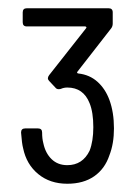

<svg xmlns="http://www.w3.org/2000/svg" viewBox="-20 -881 333 465"><path d="M256 -570Q256 -533 245 -505Q234 -472 208 -454Q182 -436 143 -436Q101 -436 72.5 -459.5Q44 -483 36 -522Q33 -533 31 -560Q31 -570 41 -570H72Q82 -570 82 -560Q82 -545 85 -534Q90 -510 105 -495.5Q120 -481 143 -481Q180 -481 197 -516Q206 -539 206 -573Q206 -609 197 -631Q182 -669 143 -669Q135 -669 128 -666Q126 -665 122 -665Q117 -665 114 -669L99 -685Q93 -691 99 -699L188 -812Q190 -814 189 -815.5Q188 -817 186 -817H45Q35 -817 35 -827V-851Q35 -861 45 -861H243Q253 -861 253 -851V-824Q253 -817 249 -812L168 -708Q166 -706 167 -704.5Q168 -703 170 -703Q197 -700 216 -683Q235 -666 245 -639Q256 -609 256 -570Z"/></svg>

Font: Barlow Semi Condensed
Style: Regular
Weight: 400
Width: 4
Designer: Jeremy Tribby
Foundry: Tribby Type
Version: Version 1.408;December 10, 2018;FontCreator 11.5.0.2430 64-b